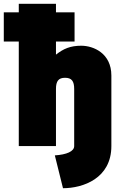

<svg xmlns="http://www.w3.org/2000/svg" viewBox="-26 -770 642 1012"><path d="M263 49 306 222C412 222 561 170 561 0V-372C561 -489 467 -529 402 -529C345 -529 308 -513 269 -482V-551H367V-705H269V-750H73V-705H-6V-551H73V0H269V-301C269 -342 282 -360 317 -360C352 -360 365 -342 365 -301V0C365 28 325 45 263 49Z"/></svg>

Font: Finlandica Black
Style: Regular
Weight: 900
Designer: Niklas Ekholm, Juho Hiilivirta, Jaakko Suomalainen
Foundry: Helsinki Type Studio
Version: Version 2.000;Glyphs 3.2 (3202)